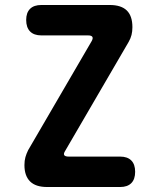

<svg xmlns="http://www.w3.org/2000/svg" viewBox="-20 -750 640 770"><path d="M169 0Q123 0 100.5 -22.5Q78 -45 78 -88Q78 -106 82 -120Q86 -134 93 -148L347 -584Q354 -596 350.5 -602Q347 -608 333 -608H146Q116 -608 100.5 -624Q85 -640 85 -670Q85 -699 100.5 -714.5Q116 -730 146 -730H420Q466 -730 488.5 -708Q511 -686 511 -641Q511 -624 507.5 -610Q504 -596 496 -582L242 -146Q234 -134 237.5 -128Q241 -122 256 -122H462Q491 -122 506.5 -106.5Q522 -91 522 -61Q522 -31 506.5 -15.5Q491 0 462 0Z"/></svg>

Font: Maple Mono
Style: Bold
Weight: 700
Monospace: yes
Designer: subframe7536
Version: Version 7.200